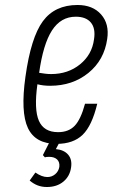

<svg xmlns="http://www.w3.org/2000/svg" viewBox="-20 -567 452 770"><path d="M82 -259Q62 -117 92 -53.5Q122 10 207 10Q274 10 311.5 -26.5Q349 -63 370 -151H321Q304 -88 279.5 -62.5Q255 -37 213 -37Q156 -37 136 -82.5Q116 -128 130 -229Q142 -226 154.5 -224.5Q167 -223 181 -223Q271 -223 334.5 -274.5Q398 -326 410 -411Q419 -471 385.5 -509Q352 -547 291 -547Q200 -547 152 -482Q104 -417 82 -259ZM284 -500Q325 -500 344.5 -476.5Q364 -453 357 -409Q349 -348 301 -309Q253 -270 185 -270Q173 -270 161 -271.5Q149 -273 137 -275Q153 -390 188.5 -445Q224 -500 284 -500ZM160 64Q162 63 166.5 62.5Q171 62 177 62Q198 62 209 72.5Q220 83 218 102Q215 120 201.5 131.5Q188 143 170 143Q159 143 147 138.5Q135 134 122 125L99 157Q114 170 131 176.5Q148 183 168 183Q208 183 234 161.5Q260 140 265 105Q270 73 253.5 53.5Q237 34 204 31L225 -8H184L152 55Z"/></svg>

Font: Secuela Light
Style: Italic
Weight: 300
Italic angle: -8°
Designer: Fernando Haro
Foundry: deFharo
Version: Version 1.708